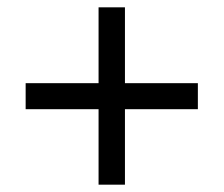

<svg xmlns="http://www.w3.org/2000/svg" viewBox="-20 -615 612 524"><path d="M321 -388V-595H249V-388H50V-317H249V-111H321V-317H520V-388Z"/></svg>

Font: Noto Sans Arabic UI
Style: Regular
Weight: 400
Designer: Monotype Design Team, Nadine Chahine and Nizar Qandah
Foundry: Monotype Imaging Inc.
Version: Version 2.010